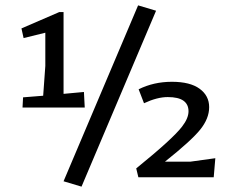

<svg xmlns="http://www.w3.org/2000/svg" viewBox="-20 -661 888 716"><path d="M284 35 217 15 495 -641 562 -621ZM496 0 488 -33Q625 -144 659 -189Q683 -220 683 -246Q683 -272 664 -285.5Q645 -299 605.5 -299Q566 -299 517 -276L497 -328Q553 -356 621 -356Q689 -356 724.5 -330Q760 -304 760 -261.5Q760 -219 726.5 -177.5Q693 -136 595 -58H689L783 -71L777 0ZM68 -519 60 -555 201 -616H217V-311L293 -318L296 -260H64L66 -298L141 -304L149 -415V-539Z"/></svg>

Font: Galdeano
Style: Regular
Weight: 400
Designer: Dario Manuel Muhafara
Foundry: Dario Manuel Muhafara
Version: Version 1.001